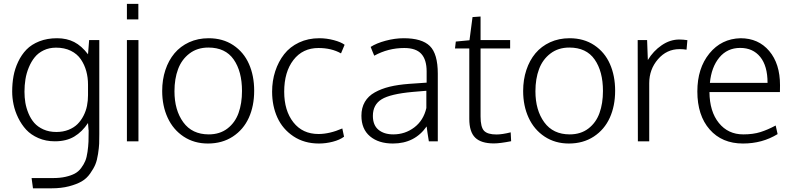

<svg xmlns="http://www.w3.org/2000/svg" viewBox="-20 -747 4193 1015"><path d="M154.3 248.5 147 194.3H260.3Q297.9 194.3 326.7 187.7Q355.5 181.2 375.2 170.7Q395 160.2 408.9 141.4Q422.9 122.6 430.7 104Q438.5 85.4 442.6 55.9Q446.8 26.4 447.8 1.7Q448.7 -22.9 448.7 -60.5Q448.7 -55.2 447.8 -63Q445.3 -96.7 445.3 -96.7Q414.6 -50.3 372.6 -25.1Q330.6 0 270 0Q222.2 0 182.9 -17.1Q143.6 -34.2 118.4 -61.5Q93.3 -88.9 76.2 -124Q59.1 -159.2 51.8 -194.1Q44.4 -229 44.4 -263.2Q44.4 -306.2 51.5 -345Q58.6 -383.8 76.2 -420.9Q93.8 -458 120.1 -485.1Q146.5 -512.2 188 -528.6Q229.5 -544.9 281.7 -544.9Q333 -544.9 372.3 -524.7Q411.6 -504.4 445.3 -460L451.2 -535.2H504.9V-39.1Q504.9 -6.8 504.2 12.9Q503.4 32.7 498.3 66.7Q493.2 100.6 484.1 122.3Q475.1 144 456.5 170.4Q438 196.8 411.9 211.9Q385.7 227.1 345 237.8Q304.2 248.5 252.4 248.5ZM277.8 -49.3Q313.5 -49.3 342.3 -60.8Q371.1 -72.3 389.9 -91.1Q408.7 -109.9 421.6 -135.3Q434.6 -160.6 439.9 -187.7Q445.3 -214.8 445.3 -243.7V-299.3Q445.3 -337.4 436 -371.1Q426.8 -404.8 407.5 -433.3Q388.2 -461.9 354.5 -478.5Q320.8 -495.1 276.4 -495.1Q240.2 -495.1 211.2 -481.2Q182.1 -467.3 163.6 -444.3Q145 -421.4 132.3 -390.6Q119.6 -359.9 114.5 -327.9Q109.4 -295.9 109.4 -262.2Q109.4 -232.4 114 -204.3Q118.7 -176.3 130.6 -147.5Q142.6 -118.7 161.1 -97.4Q179.7 -76.2 209.7 -62.7Q239.7 -49.3 277.8 -49.3Z M650.9 0V-535.2H711.9V0ZM650.9 -644.5V-726.6H711.4V-644.5Z M1083.5 -36.6Q1142.1 -36.6 1182.4 -67.6Q1222.7 -98.6 1241 -149.4Q1259.3 -200.2 1259.3 -266.1Q1259.3 -369.6 1215.3 -432.6Q1171.4 -495.6 1081.5 -495.6Q1022.9 -495.6 981.7 -464.1Q940.4 -432.6 921.4 -381.6Q902.3 -330.6 902.3 -264.6Q902.3 -164.6 949 -100.6Q995.6 -36.6 1083.5 -36.6ZM1079.1 11.7Q1006.3 11.7 950.9 -24.9Q895.5 -61.5 866.5 -124.3Q837.4 -187 837.4 -266.1Q837.4 -325.7 854.2 -376.7Q871.1 -427.7 902.3 -465.1Q933.6 -502.4 980 -523.7Q1026.4 -544.9 1083 -544.9Q1158.2 -544.9 1213.4 -508.1Q1268.6 -471.2 1296.1 -408.9Q1323.7 -346.7 1323.7 -267.1Q1323.7 -187 1295.4 -124.5Q1267.1 -62 1210.9 -25.1Q1154.8 11.7 1079.1 11.7Z M1666 11.7Q1588.4 11.7 1531.2 -26.4Q1474.1 -64.5 1446.3 -125.7Q1418.5 -187 1418.5 -262.2Q1418.5 -319.8 1435.1 -370.6Q1451.7 -421.4 1482.2 -460.4Q1512.7 -499.5 1560.8 -522.2Q1608.9 -544.9 1668 -544.9Q1706.5 -544.9 1744.9 -534.7Q1783.2 -524.4 1801.8 -510.3L1782.7 -464.8Q1732.4 -493.2 1663.6 -493.2Q1580.1 -493.2 1531.2 -429.9Q1482.4 -366.7 1482.4 -262.2Q1482.4 -162.1 1531 -100.3Q1579.6 -38.6 1663.6 -38.6Q1722.2 -38.6 1789.6 -67.9L1798.8 -24.4Q1775.9 -7.3 1739.3 2.2Q1702.6 11.7 1666 11.7Z M2057.1 11.7Q1981.4 11.7 1936 -26.4Q1890.6 -64.5 1890.6 -135.3Q1890.6 -177.2 1908.7 -208.3Q1926.8 -239.3 1961.2 -258.5Q1995.6 -277.8 2039.8 -288.6Q2084 -299.3 2142.6 -303.7Q2205.1 -307.6 2235.4 -310.1V-369.6Q2235.4 -431.2 2207.3 -462.2Q2179.2 -493.2 2117.2 -493.2Q2032.2 -493.2 1958.5 -452.6Q1956.5 -457.5 1949.5 -473.9Q1942.4 -490.2 1939.5 -499Q1969.7 -518.6 2018.6 -531.7Q2067.4 -544.9 2114.3 -544.9Q2210.4 -544.9 2252.4 -503.7Q2294.4 -462.4 2294.4 -357.4V0H2247.1Q2244.6 -11.2 2240 -44.4Q2235.4 -77.6 2235.4 -78.6Q2172.4 11.7 2057.1 11.7ZM2059.1 -36.6Q2121.6 -36.6 2170.2 -73.5Q2218.8 -110.4 2233.9 -175.8V-267.1Q2163.6 -261.2 2163.1 -261.2Q2043.9 -250.5 1997.6 -222.2Q1951.2 -193.8 1951.2 -134.3Q1951.2 -85.4 1980.7 -61Q2010.3 -36.6 2059.1 -36.6Z M2590.8 11.2Q2523.4 11.2 2492.2 -19.3Q2460.9 -49.8 2460.9 -118.7V-490.7H2385.3L2389.6 -527.3L2461.9 -534.2L2478 -656.7L2520.5 -659.7V-535.2H2676.8V-490.7H2520.5V-131.3Q2520.5 -74.7 2539.1 -55.4Q2557.6 -36.1 2604.5 -36.1Q2634.8 -36.1 2679.7 -47.4L2682.1 -0.5Q2623 11.2 2590.8 11.2Z M2991.7 -36.6Q3050.3 -36.6 3090.6 -67.6Q3130.9 -98.6 3149.2 -149.4Q3167.5 -200.2 3167.5 -266.1Q3167.5 -369.6 3123.5 -432.6Q3079.6 -495.6 2989.7 -495.6Q2931.2 -495.6 2889.9 -464.1Q2848.6 -432.6 2829.6 -381.6Q2810.5 -330.6 2810.5 -264.6Q2810.5 -164.6 2857.2 -100.6Q2903.8 -36.6 2991.7 -36.6ZM2987.3 11.7Q2914.6 11.7 2859.1 -24.9Q2803.7 -61.5 2774.7 -124.3Q2745.6 -187 2745.6 -266.1Q2745.6 -325.7 2762.5 -376.7Q2779.3 -427.7 2810.5 -465.1Q2841.8 -502.4 2888.2 -523.7Q2934.6 -544.9 2991.2 -544.9Q3066.4 -544.9 3121.6 -508.1Q3176.8 -471.2 3204.3 -408.9Q3231.9 -346.7 3231.9 -267.1Q3231.9 -187 3203.6 -124.5Q3175.3 -62 3119.1 -25.1Q3063 11.7 2987.3 11.7Z M3352.1 0Q3351.1 -471.2 3351.1 -535.2H3400.9L3404.8 -429.7Q3433.6 -477.5 3478 -507.8Q3522.5 -538.1 3570.8 -538.1Q3590.8 -538.1 3613.8 -534.7L3609.4 -484.4Q3591.8 -487.3 3572.3 -487.3Q3504.4 -487.3 3458.3 -433.8Q3412.1 -380.4 3412.1 -307.1V0Z M3907.7 11.7Q3796.9 11.7 3731.7 -62.5Q3666.5 -136.7 3666.5 -263.7Q3666.5 -386.2 3730.2 -464.4Q3793.9 -542.5 3895 -544.9Q3989.3 -544.9 4046.4 -477.5Q4103.5 -410.2 4103.5 -296.9Q4103.5 -292.5 4103.3 -279.1Q4103 -265.6 4103 -260.3H3730.5Q3731.4 -157.2 3780.3 -96.9Q3829.1 -36.6 3909.2 -36.6Q3961.4 -36.6 4000 -48.8Q4038.6 -61 4080.6 -83.5L4090.8 -38.1Q4009.8 11.7 3907.7 11.7ZM3732.9 -309.1H4037.6Q4037.6 -398.4 3999 -446Q3960.4 -493.7 3893.1 -493.7Q3824.7 -493.7 3782.7 -442.9Q3740.7 -392.1 3732.9 -309.1Z"/></svg>

Font: Oxygen Light
Style: Regular
Weight: 300
Designer: vernon adams
Foundry: Vernon Adams
Version: Version Release 0.2.3 webfont; ttfautohint (v0.93.3-1d66) -l